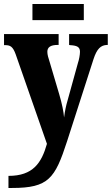

<svg xmlns="http://www.w3.org/2000/svg" viewBox="-22 -705 555 953"><path d="M139 -605H394V-685H139ZM20 168V228H38C219 228 251 181 311 -4L442 -411C459 -463 478 -481 510 -482H513V-536H321V-482L325 -481C359 -479 375 -473 375 -448C375 -433 370 -407 365 -393L313 -205C306 -182 300 -153 296 -122C294 -149 286 -190 272 -237L224 -399C218 -417 213 -434 213 -448C213 -470 228 -482 265 -482H269V-536H-2V-481H3C29 -481 42 -474 56 -435L211 9C184 104 142 168 20 168Z"/></svg>

Font: Noto Serif Condensed ExtraBold
Style: Regular
Weight: 800
Width: 3
Designer: Monotype Design Team
Foundry: Monotype Imaging Inc.
Version: Version 2.013